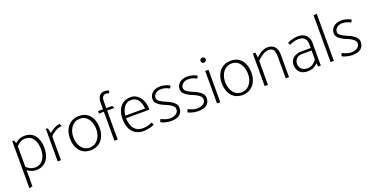

<svg xmlns="http://www.w3.org/2000/svg" viewBox="-27 -1591 5246 2696"><g transform="rotate(-20 2595.5 -243.5)"><path d="M125 208V-418L104 -485H76V219ZM120 -386Q146 -415 177.5 -436Q209 -457 259 -457Q314 -457 348.5 -427.5Q383 -398 400 -348.5Q417 -299 417 -239Q417 -183 398.5 -134.5Q380 -86 344 -57Q308 -28 254 -28Q208 -28 174 -48Q140 -68 115 -92L95 -59Q109 -45 134 -28Q159 -11 190 1Q221 13 252 13Q324 13 372 -20Q420 -53 444 -110.5Q468 -168 468 -240Q468 -316 445.5 -374Q423 -432 377 -465Q331 -498 259 -498Q226 -498 197.5 -488.5Q169 -479 144.5 -461.5Q120 -444 100 -420Z M627 0V-357Q646 -378 674.5 -398.5Q703 -419 736.5 -433Q770 -447 800 -447L783 -485Q758 -485 727.5 -472Q697 -459 669.5 -441Q642 -423 624 -408L606 -485H578V0Z M1069 13Q997 12 948.5 -21Q900 -54 875 -112Q850 -170 850 -245Q850 -317 876.5 -374Q903 -431 953.5 -464.5Q1004 -498 1075 -498Q1147 -498 1195.5 -464.5Q1244 -431 1268.5 -373Q1293 -315 1293 -240Q1293 -168 1266.5 -111Q1240 -54 1190 -21Q1140 12 1069 13ZM1069 -28Q1123 -28 1161.5 -57Q1200 -86 1221 -134.5Q1242 -183 1242 -239Q1242 -299 1222.5 -348.5Q1203 -398 1166 -427.5Q1129 -457 1074 -457Q1021 -457 982 -428Q943 -399 922 -351Q901 -303 901 -246Q901 -187 920.5 -137Q940 -87 977.5 -57.5Q1015 -28 1069 -28Z M1353 -433H1426V0H1475V-433H1584L1563 -470H1475V-579Q1475 -615 1490.5 -638Q1506 -661 1544 -661Q1554 -661 1566.5 -658Q1579 -655 1585 -652L1597 -689Q1591 -692 1580.5 -695Q1570 -698 1557.5 -700Q1545 -702 1531 -702Q1495 -702 1471.5 -685Q1448 -668 1437 -636.5Q1426 -605 1426 -563V-470H1353Z M2037 -242V-250Q2037 -321 2012.5 -377Q1988 -433 1946 -465.5Q1904 -498 1849 -498Q1778 -498 1730.5 -465Q1683 -432 1660 -375Q1637 -318 1637 -245Q1637 -170 1661.5 -111.5Q1686 -53 1737 -20Q1788 13 1867 13Q1887 13 1915.5 8.5Q1944 4 1973 -4.5Q2002 -13 2022 -25L2002 -62Q1977 -49 1944.5 -38.5Q1912 -28 1859 -28Q1799 -28 1761.5 -57.5Q1724 -87 1706.5 -135.5Q1689 -184 1688 -242ZM1690 -279Q1695 -327 1712.5 -367.5Q1730 -408 1762 -432.5Q1794 -457 1842 -457Q1890 -457 1920 -432.5Q1950 -408 1965.5 -367.5Q1981 -327 1985 -279Z M2119 -25Q2138 -13 2164.5 -4.5Q2191 4 2218.5 8.5Q2246 13 2266 13Q2359 13 2401 -23Q2443 -59 2443 -123Q2443 -157 2422.5 -183.5Q2402 -210 2369 -230Q2336 -250 2296 -266Q2246 -286 2210 -310Q2174 -334 2174 -368Q2174 -403 2205 -430Q2236 -457 2287 -457Q2332 -457 2361.5 -445Q2391 -433 2411 -423L2431 -458Q2415 -470 2390.5 -479Q2366 -488 2340.5 -493Q2315 -498 2294 -498Q2212 -498 2169.5 -459.5Q2127 -421 2127 -364Q2127 -333 2146.5 -307.5Q2166 -282 2198.5 -263Q2231 -244 2268 -229Q2304 -215 2333 -198.5Q2362 -182 2379 -162.5Q2396 -143 2396 -119Q2396 -92 2380.5 -71.5Q2365 -51 2336.5 -39.5Q2308 -28 2268 -28Q2243 -28 2219.5 -34Q2196 -40 2175.5 -49Q2155 -58 2137 -66Z M2525 -25Q2544 -13 2570.5 -4.5Q2597 4 2624.5 8.5Q2652 13 2672 13Q2765 13 2807 -23Q2849 -59 2849 -123Q2849 -157 2828.5 -183.5Q2808 -210 2775 -230Q2742 -250 2702 -266Q2652 -286 2616 -310Q2580 -334 2580 -368Q2580 -403 2611 -430Q2642 -457 2693 -457Q2738 -457 2767.5 -445Q2797 -433 2817 -423L2837 -458Q2821 -470 2796.5 -479Q2772 -488 2746.5 -493Q2721 -498 2700 -498Q2618 -498 2575.5 -459.5Q2533 -421 2533 -364Q2533 -333 2552.5 -307.5Q2572 -282 2604.5 -263Q2637 -244 2674 -229Q2710 -215 2739 -198.5Q2768 -182 2785 -162.5Q2802 -143 2802 -119Q2802 -92 2786.5 -71.5Q2771 -51 2742.5 -39.5Q2714 -28 2674 -28Q2649 -28 2625.5 -34Q2602 -40 2581.5 -49Q2561 -58 2543 -66Z M3008 0V-485H2959V0ZM2983 -600Q3000 -600 3011 -611Q3022 -622 3022 -638Q3022 -654 3010.5 -665Q2999 -676 2983 -676Q2966 -676 2955.5 -665Q2945 -654 2945 -638Q2945 -622 2955.5 -611Q2966 -600 2983 -600Z M3337 13Q3265 12 3216.5 -21Q3168 -54 3143 -112Q3118 -170 3118 -245Q3118 -317 3144.5 -374Q3171 -431 3221.5 -464.5Q3272 -498 3343 -498Q3415 -498 3463.5 -464.5Q3512 -431 3536.5 -373Q3561 -315 3561 -240Q3561 -168 3534.5 -111Q3508 -54 3458 -21Q3408 12 3337 13ZM3337 -28Q3391 -28 3429.5 -57Q3468 -86 3489 -134.5Q3510 -183 3510 -239Q3510 -299 3490.5 -348.5Q3471 -398 3434 -427.5Q3397 -457 3342 -457Q3289 -457 3250 -428Q3211 -399 3190 -351Q3169 -303 3169 -246Q3169 -187 3188.5 -137Q3208 -87 3245.5 -57.5Q3283 -28 3337 -28Z M3720 0V-359Q3748 -388 3777.5 -410Q3807 -432 3836.5 -444.5Q3866 -457 3895 -457Q3950 -457 3968 -422Q3986 -387 3986 -337V0H4035V-337Q4035 -384 4020.5 -420Q4006 -456 3974.5 -477Q3943 -498 3891 -498Q3861 -498 3829 -485.5Q3797 -473 3768.5 -453Q3740 -433 3719 -409L3709 -485H3671V0Z M4204 -136Q4204 -181 4234 -212.5Q4264 -244 4330 -244H4461V-109Q4438 -75 4402.5 -51.5Q4367 -28 4320 -28Q4284 -28 4258 -42.5Q4232 -57 4218 -81.5Q4204 -106 4204 -136ZM4206 -423Q4236 -437 4266 -447Q4296 -457 4345 -457Q4404 -457 4432.5 -424Q4461 -391 4461 -341V-281H4326Q4250 -281 4201.5 -243Q4153 -205 4153 -136Q4153 -73 4193.5 -30Q4234 13 4316 13Q4362 13 4400.5 -5.5Q4439 -24 4464 -52L4472 0H4510V-340Q4510 -388 4491 -423.5Q4472 -459 4435 -478.5Q4398 -498 4342 -498Q4322 -498 4292.5 -492.5Q4263 -487 4234.5 -478Q4206 -469 4187 -456Z M4705 0V-706L4656 -696V0Z M4827 -25Q4846 -13 4872.5 -4.5Q4899 4 4926.5 8.5Q4954 13 4974 13Q5067 13 5109 -23Q5151 -59 5151 -123Q5151 -157 5130.5 -183.5Q5110 -210 5077 -230Q5044 -250 5004 -266Q4954 -286 4918 -310Q4882 -334 4882 -368Q4882 -403 4913 -430Q4944 -457 4995 -457Q5040 -457 5069.5 -445Q5099 -433 5119 -423L5139 -458Q5123 -470 5098.5 -479Q5074 -488 5048.5 -493Q5023 -498 5002 -498Q4920 -498 4877.5 -459.5Q4835 -421 4835 -364Q4835 -333 4854.5 -307.5Q4874 -282 4906.5 -263Q4939 -244 4976 -229Q5012 -215 5041 -198.5Q5070 -182 5087 -162.5Q5104 -143 5104 -119Q5104 -92 5088.5 -71.5Q5073 -51 5044.5 -39.5Q5016 -28 4976 -28Q4951 -28 4927.5 -34Q4904 -40 4883.5 -49Q4863 -58 4845 -66Z"/></g></svg>

Font: Catamaran Thin
Style: Regular
Weight: 100
Designer: Pria Ravichandran
Version: Version 2.000